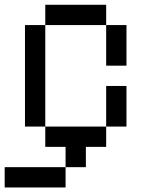

<svg xmlns="http://www.w3.org/2000/svg" viewBox="-20 -628 648 821"><path d="M434 -520.8H173.6V-607.6H434ZM434 -520.8H520.8V-347.2H434ZM173.6 -520.8V-86.8H86.8V-520.8ZM260.4 86.8V0H173.6V-86.8H434V0H347.2V86.8ZM260.4 86.8V173.6H0V86.8ZM434 -86.8V-260.4H520.8V-86.8Z"/></svg>

Font: 8-bit Operator+
Style: Regular
Weight: 400
Designer: GrandChaos9000
Foundry: Grand Chaos Productions
Version: Version 1.2.0 - April 24, 2014